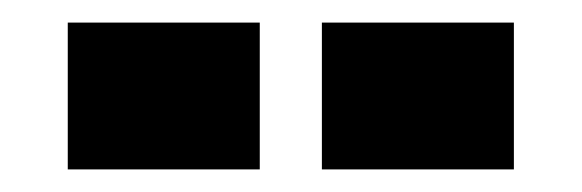

<svg xmlns="http://www.w3.org/2000/svg" viewBox="-20 -750 515 170"><path d="M40 -600V-730H210V-600ZM265 -600V-730H435V-600Z"/></svg>

Font: Tektur SemiCondensed Black
Style: Regular
Weight: 900
Width: 4
Designer: Adam Jagosz
Foundry: Adam Jagosz
Version: Version 1.005;gftools[0.9.30]